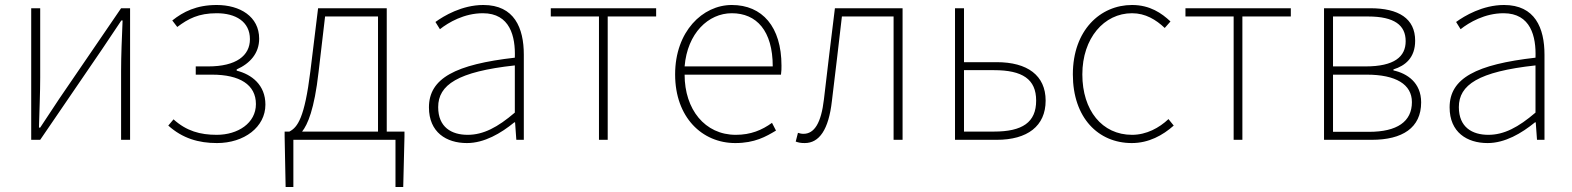

<svg xmlns="http://www.w3.org/2000/svg" viewBox="-20 -560 6296 769"><path d="M105 0H141L389 -363C411 -396 444 -445 466 -478H471C468 -407 465 -336 465 -277V0H501V-527H465L217 -164C195 -131 163 -82 141 -49H136C138 -120 141 -191 141 -249V-527H105Z M849 13C958 13 1043 -51 1043 -141C1043 -220 988 -262 928 -277V-282C982 -306 1018 -347 1018 -405C1018 -494 941 -540 848 -540C767 -540 714 -513 670 -478L690 -452C734 -485 775 -507 848 -507C923 -507 981 -474 981 -403C981 -337 926 -294 814 -294H764V-261H829C940 -261 1005 -221 1005 -143C1005 -67 933 -20 848 -20C782 -20 727 -35 675 -82L654 -57C711 -6 775 13 849 13Z M1155 0H1564V189H1595L1600 -13V-33H1529V-527H1254L1223 -274C1200 -88 1172 -50 1139 -33H1120V-13L1124 189H1155ZM1190 -33C1212 -61 1239 -121 1256 -272L1282 -494H1494V-33Z M1850 13C1920 13 1986 -26 2040 -70H2043L2048 0H2078V-341C2078 -448 2040 -540 1916 -540C1830 -540 1757 -496 1724 -472L1742 -443C1776 -470 1839 -507 1914 -507C2023 -507 2045 -414 2042 -329C1805 -302 1698 -247 1698 -130C1698 -30 1768 13 1850 13ZM1853 -20C1789 -20 1735 -50 1735 -131C1735 -220 1813 -273 2042 -298V-109C1973 -50 1916 -20 1853 -20Z M2379 0H2414V-494H2608V-527H2186V-494H2379Z M2925 13C3003 13 3048 -13 3088 -37L3072 -68C3032 -39 2987 -20 2927 -20C2803 -20 2722 -122 2722 -261H3108C3110 -275 3110 -286 3110 -297C3110 -453 3033 -540 2911 -540C2794 -540 2684 -434 2684 -262C2684 -90 2792 13 2925 13ZM2722 -294C2733 -427 2817 -507 2911 -507C3010 -507 3075 -437 3075 -294Z M3203 13C3261 13 3299 -40 3312 -156C3326 -270 3339 -381 3352 -494H3559V0H3595V-527H3324C3309 -405 3294 -284 3280 -162C3269 -68 3242 -24 3198 -24C3189 -24 3183 -26 3176 -28L3167 7C3178 11 3187 13 3203 13Z M3805 0H3972C4095 0 4168 -55 4168 -157C4168 -258 4095 -311 3972 -311H3841V-527H3805ZM3841 -33V-279H3961C4075 -279 4130 -243 4130 -157C4130 -70 4075 -33 3961 -33Z M4513 13C4581 13 4637 -18 4681 -57L4660 -83C4623 -48 4572 -20 4514 -20C4394 -20 4315 -118 4315 -262C4315 -407 4402 -507 4514 -507C4568 -507 4610 -481 4645 -448L4668 -474C4633 -507 4586 -540 4514 -540C4387 -540 4277 -439 4277 -262C4277 -88 4379 13 4513 13Z M4921 0H4956V-494H5150V-527H4728V-494H4921Z M5283 0H5474C5597 0 5672 -48 5672 -150C5672 -229 5616 -266 5561 -278V-282C5609 -297 5648 -329 5648 -397C5648 -486 5582 -527 5468 -527H5283ZM5319 -294V-494H5459C5565 -494 5610 -459 5610 -395C5610 -333 5565 -294 5449 -294ZM5319 -32V-261H5454C5571 -261 5635 -222 5635 -151C5635 -73 5576 -32 5463 -32Z M5938 13C6008 13 6074 -26 6128 -70H6131L6136 0H6166V-341C6166 -448 6128 -540 6004 -540C5918 -540 5845 -496 5812 -472L5830 -443C5864 -470 5927 -507 6002 -507C6111 -507 6133 -414 6130 -329C5893 -302 5786 -247 5786 -130C5786 -30 5856 13 5938 13ZM5941 -20C5877 -20 5823 -50 5823 -131C5823 -220 5901 -273 6130 -298V-109C6061 -50 6004 -20 5941 -20Z"/></svg>

Font: Noto Sans JP Thin
Style: Regular
Weight: 100
Designer: Ryoko NISHIZUKA 西塚涼子 (kana, bopomofo & ideographs); Paul D. Hunt (Latin, Greek & Cyrillic); Sandoll Communications 산돌커뮤니
Foundry: Adobe
Version: Version 2.004;hotconv 1.0.118;makeotfexe 2.5.65603